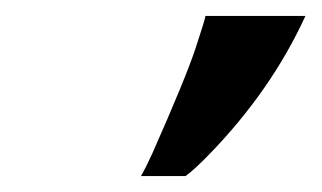

<svg xmlns="http://www.w3.org/2000/svg" viewBox="-20 -767 402 240"><path d="M361.8 -747.1Q318.8 -653.3 240.7 -573.2Q222.2 -554.2 211.9 -546.9H156.2Q162.1 -557.1 170.4 -575.2Q211.9 -668.9 224.4 -706.5Q236.8 -744.1 236.8 -747.1Z"/></svg>

Font: Amarante
Style: Regular
Weight: 400
Designer: Karolina Lach
Foundry: Sorkin Type Co.
Version: Version 1.001